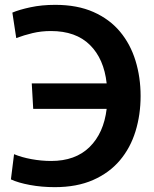

<svg xmlns="http://www.w3.org/2000/svg" viewBox="-20 -760 635 792"><path d="M206 12Q152 12 103.5 3Q55 -6 25 -20L38 -124Q69 -111 110 -103.5Q151 -96 191 -96Q291 -96 349.5 -153.5Q408 -211 420 -311H117L111 -416H420Q409 -517 351 -574.5Q293 -632 190 -632Q150 -632 114.5 -623.5Q79 -615 47 -603L31 -708Q59 -720 105.5 -730Q152 -740 208 -740Q299 -740 365.5 -710.5Q432 -681 475 -629.5Q518 -578 539 -509.5Q560 -441 560 -364Q560 -287 539 -218.5Q518 -150 474.5 -98.5Q431 -47 364 -17.5Q297 12 206 12Z"/></svg>

Font: Murecho Medium
Style: Regular
Weight: 500
Designer: Neil Summerour
Foundry: Positype
Version: Version 1.010; ttfautohint (v1.8.3)